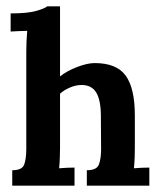

<svg xmlns="http://www.w3.org/2000/svg" viewBox="-20 -587 506 607"><path d="M254.5 -48.8Q286 -48.8 292.8 -67.3Q299.6 -85.8 299.6 -115.5L298.9 -222.2Q298.5 -271.4 284 -294.8Q269.5 -318.3 238 -318.3Q219.7 -318.3 201 -310.2Q182.3 -302.2 169.8 -290.8V-121Q169.8 -110.4 169.2 -91.1Q168.7 -71.9 166.9 -55Q179.3 -56.1 193.4 -56.7Q207.6 -57.2 215.6 -57.2V0H18.7V-48.8Q50.2 -48.8 56.7 -67.3Q63.1 -85.8 63.1 -115.5V-424.3Q63.1 -437.8 63.8 -455.6Q64.5 -473.4 66 -489.5Q54.3 -489.2 38 -488.6Q21.6 -488.1 13.6 -487.3V-544.6Q66 -544.6 93.7 -552.3Q121.4 -560 129.1 -566.9H169.8V-345.4Q191.8 -363 224.1 -375.3Q256.3 -387.6 279.4 -387.6Q348.4 -387.6 377.3 -348Q406.3 -308.4 406.3 -221.5V-121Q406.3 -110.4 405.8 -91.1Q405.2 -71.9 403.4 -55Q415.1 -56.1 429.4 -56.7Q443.7 -57.2 452.1 -57.2V0H254.5Z"/></svg>

Font: Parastoo
Style: Regular
Weight: 400
Foundry: Saber Rastikerdar (saber.rastikerdar@gmail.com)
Version: Version 3.000